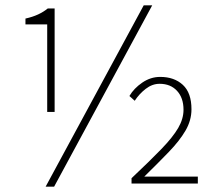

<svg xmlns="http://www.w3.org/2000/svg" viewBox="-20 -692 818 724"><path d="M158 -270V-600H76V-622Q103 -628 123.5 -637.5Q144 -647 160 -660H186V-270ZM152 12 522 -672H554L184 12ZM476 0V-20Q545 -85 588.5 -130Q632 -175 652 -209.5Q672 -244 672 -278Q672 -323 647.5 -349.5Q623 -376 582 -376Q554 -376 529.5 -357Q505 -338 488 -312L468 -330Q485 -359 516.5 -380.5Q548 -402 584 -402Q637 -402 669.5 -372Q702 -342 702 -280Q702 -238 679.5 -199.5Q657 -161 617 -119.5Q577 -78 524 -26H726V0Z"/></svg>

Font: Source Sans Variable
Style: Regular
Weight: 200
Designer: Paul D. Hunt
Foundry: Adobe Systems Incorporated
Version: Version 3.006;hotconv 1.0.111;makeotfexe 2.5.65597